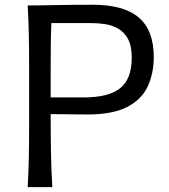

<svg xmlns="http://www.w3.org/2000/svg" viewBox="-20 -772 698 792"><path d="M94.2 0Q97.7 -62.5 98.9 -120.6Q100.1 -178.7 100.1 -248V-499.5Q100.1 -569.8 98.9 -627.9Q97.7 -686 94.2 -749.5Q142.1 -749.5 209.5 -751Q276.9 -752.4 362.8 -752.4Q490.7 -752.4 552.5 -699.7Q614.3 -647 614.3 -536.6Q614.3 -468.8 589.1 -415Q564 -361.3 504.2 -330.6Q444.3 -299.8 340.8 -299.8Q305.2 -299.8 262.7 -300.5Q220.2 -301.3 189 -301.3Q189 -221.2 190.2 -147.2Q191.4 -73.2 195.8 0ZM191.9 -676.8Q189.9 -630.9 189.5 -585Q189 -539.1 189 -486.3V-370.1H324.7Q428.2 -370.1 475.8 -408.2Q523.4 -446.3 523.4 -534.2Q523.4 -582.5 508.1 -611.1Q492.7 -639.6 467.5 -653.8Q442.4 -668 413.6 -672.4Q384.8 -676.8 357.4 -676.8Z"/></svg>

Font: Pinar DS3-Regular
Style: Regular
Weight: 400
Designer: Amin Abedi
Version: Version 2.000